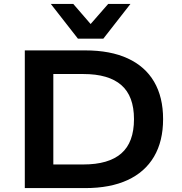

<svg xmlns="http://www.w3.org/2000/svg" viewBox="-20 -963 933 983"><path d="M107 0V-705H416Q545 -705 634 -664Q723 -623 769 -544.5Q815 -466 815 -353Q815 -240 768.5 -161Q722 -82 633 -41Q544 0 416 0ZM253 -121H407Q536 -121 601 -177.5Q666 -234 666 -353Q666 -471 601 -527.5Q536 -584 407 -584H253ZM379 -765 240 -943H355L444 -840L534 -943H648L509 -765Z"/></svg>

Font: Nunito Sans 7pt SemiExpanded
Style: Bold
Weight: 700
Width: 6
Designer: Vernon Adams
Foundry: Vernon Adams
Version: Version 3.101;gftools[0.9.27]